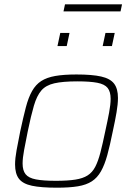

<svg xmlns="http://www.w3.org/2000/svg" viewBox="-20 -864 620 892"><path d="M244 8Q171 8 128.5 -1Q86 -10 68 -33.5Q50 -57 50 -100Q50 -128 57 -166Q64 -204 74 -254Q88 -319 100 -365Q112 -411 129 -441Q146 -471 171.5 -487.5Q197 -504 236.5 -511Q276 -518 335 -518Q408 -518 450 -508.5Q492 -499 510 -475.5Q528 -452 528 -409Q528 -381 521.5 -342.5Q515 -304 504 -254Q491 -189 478.5 -143.5Q466 -98 449 -68Q432 -38 406.5 -21.5Q381 -5 342 1.5Q303 8 244 8ZM240 -24Q294 -24 329.5 -29.5Q365 -35 387 -49Q409 -63 422.5 -89Q436 -115 446.5 -155.5Q457 -196 469 -254Q480 -304 487 -341.5Q494 -379 494 -405Q494 -438 480 -455.5Q466 -473 432 -479.5Q398 -486 339 -486Q272 -486 232.5 -477Q193 -468 172 -443.5Q151 -419 137.5 -373Q124 -327 109 -254Q99 -204 92 -167Q85 -130 85 -104Q85 -72 99 -54.5Q113 -37 147 -30.5Q181 -24 240 -24ZM457 -650 470 -711H513L500 -650ZM247 -650 260 -711H303L290 -650ZM275 -811 282 -844H547L540 -811Z"/></svg>

Font: Saira Thin Thin
Style: Italic
Weight: 250
Italic angle: -12°
Version: Version 1.101